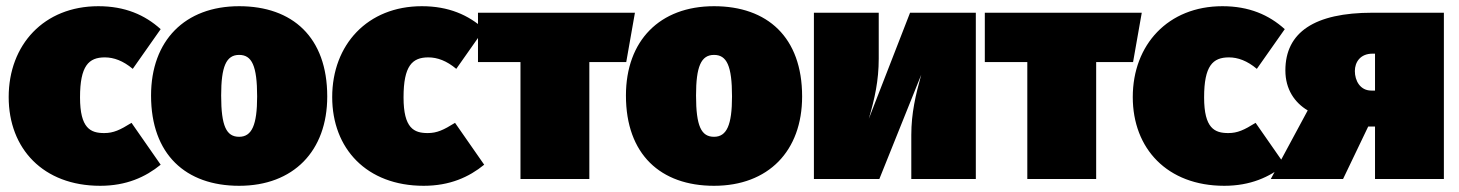

<svg xmlns="http://www.w3.org/2000/svg" viewBox="-20 -577 4705 619"><path d="M297 -557C122 -557 8 -433 8 -264C8 -98 119 22 303 22C387 22 449 -6 498 -46L404 -181C367 -158 346 -148 316 -148C272 -148 238 -163 238 -263C238 -365 266 -392 318 -392C347 -392 377 -381 408 -355L498 -483C447 -529 383 -557 297 -557Z M751 -557C576 -557 467 -446 467 -269C467 -79 579 22 751 22C926 22 1035 -90 1035 -266C1035 -457 923 -557 751 -557ZM751 -400C792 -400 809 -365 809 -266C809 -174 792 -136 751 -136C710 -136 693 -170 693 -269C693 -362 709 -400 751 -400Z M1340 -557C1165 -557 1051 -433 1051 -264C1051 -98 1162 22 1346 22C1430 22 1492 -6 1541 -46L1447 -181C1410 -158 1389 -148 1359 -148C1315 -148 1281 -163 1281 -263C1281 -365 1309 -392 1361 -392C1390 -392 1420 -381 1451 -355L1541 -483C1490 -529 1426 -557 1340 -557Z M2027 -536H1521V-377H1658V0H1880V-377H1999Z M2282 -557C2107 -557 1998 -446 1998 -269C1998 -79 2110 22 2282 22C2457 22 2566 -90 2566 -266C2566 -457 2454 -557 2282 -557ZM2282 -400C2323 -400 2340 -365 2340 -266C2340 -174 2323 -136 2282 -136C2241 -136 2224 -170 2224 -269C2224 -362 2240 -400 2282 -400Z M3126 -536H2914L2781 -194C2800 -259 2813 -317 2813 -388V-536H2604V0H2815L2950 -336C2932 -271 2918 -212 2918 -142V0H3126Z M3661 -536H3155V-377H3292V0H3514V-377H3633Z M3921 -557C3746 -557 3632 -433 3632 -264C3632 -98 3743 22 3927 22C4011 22 4073 -6 4122 -46L4028 -181C3991 -158 3970 -148 3940 -148C3896 -148 3862 -163 3862 -263C3862 -365 3890 -392 3942 -392C3971 -392 4001 -381 4032 -355L4122 -483C4071 -529 4007 -557 3921 -557Z M4405 -536C4218 -536 4124 -473 4124 -350C4124 -289 4154 -246 4196 -221L4077 0H4310L4391 -169H4413V0H4635V-536ZM4401 -285C4365 -285 4348 -317 4348 -348C4348 -376 4365 -404 4405 -404H4413V-285Z"/></svg>

Font: Fira Sans Ultra
Style: Regular
Weight: 950
Designer: Carrois Corporate & Edenspiekermann AG
Foundry: Carrois Corporate GbR & Edenspiekermann AG
Version: Version 4.203;PS 004.203;hotconv 1.0.88;makeotf.lib2.5.64775